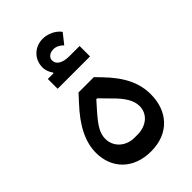

<svg xmlns="http://www.w3.org/2000/svg" viewBox="-217 -793 885 885"><g transform="rotate(-45 225.5 -350.5)"><path d="M124 -499H335V-567H269C224 -567 198 -583 198 -610C198 -628 215 -642 239 -642C257 -642 274 -633 287 -619L326 -668C308 -694 271 -711 239 -711C184 -711 144 -671 144 -618C144 -599 152 -580 162 -567L161 -563H124ZM225 10C342 10 410 -68 410 -177C410 -248 382 -314 306 -392L280 -419H180L148 -384C76 -307 40 -237 40 -165C40 -64 109 10 225 10ZM215 -89C157 -89 116 -130 116 -180C116 -218 136 -248 177 -295L216 -339H222L265 -295C315 -247 335 -211 335 -175C335 -125 293 -89 235 -89Z"/></g></svg>

Font: IBM Plex Arabic Text
Style: Regular
Weight: 450
Designer: Mike Abbink, Paul van der Laan, Pieter van Rosmalen, Wael Morcos, Khajak Apelian
Foundry: Bold Monday
Version: Version 1.0